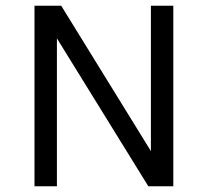

<svg xmlns="http://www.w3.org/2000/svg" viewBox="-20 -648 724 668"><path d="M100 -628H193L512 -111H505V-628H583V0H496L166 -534H178V0H100Z"/></svg>

Font: Karla
Style: Regular
Weight: 400
Designer: Jonathan Pinhorn
Version: Version 2.004;gftools[0.9.33]